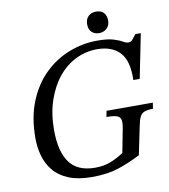

<svg xmlns="http://www.w3.org/2000/svg" viewBox="-90 -893 862 980"><g transform="rotate(-10 341.0 -403.0)"><path d="M308 11Q236 11 187.5 -9Q139 -29 110.5 -63.5Q82 -98 69.5 -142Q57 -186 57 -234Q57 -342 90.5 -424Q124 -506 180.5 -560.5Q237 -615 308 -642.5Q379 -670 454 -670Q507 -670 536.5 -661Q566 -652 582 -642.5Q598 -633 611 -633Q622 -633 631 -643Q640 -653 652 -669H680L634 -440H601Q604 -540 563 -583.5Q522 -627 445 -627Q388 -627 336 -602Q284 -577 244.5 -529Q205 -481 181.5 -412.5Q158 -344 158 -258Q158 -147 199.5 -90Q241 -33 332 -33Q378 -33 413 -47Q448 -61 481 -83L502 -192Q510 -228 507.5 -246.5Q505 -265 488 -271.5Q471 -278 433 -278L439 -309H679L674 -278Q646 -278 630 -272Q614 -266 606 -249.5Q598 -233 592 -202L562 -57Q501 -26 444.5 -7.5Q388 11 308 11ZM471 -706Q448 -706 433 -720Q418 -734 418 -761Q418 -787 433.5 -802Q449 -817 474 -817Q500 -817 513.5 -802Q527 -787 527 -761Q527 -735 510.5 -720.5Q494 -706 471 -706Z"/></g></svg>

Font: STIX Two Text
Style: Italic
Weight: 400
Italic angle: -12°
Designer: Ross Mills, John Hudson & Paul Hanslow, Tiro Typeworks Ltd; with prior portions MicroPress Inc. and Coen Hoffman, Elsevi
Foundry: Tiro Typeworks Ltd
Version: Version 2.13 b171